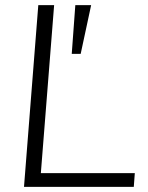

<svg xmlns="http://www.w3.org/2000/svg" viewBox="-20 -732 578 752"><path d="M74 0 130 -712H192L140 -54H508L504 0ZM296 -521H261L275 -712H337Z"/></svg>

Font: Muli Light
Style: Italic
Weight: 300
Italic angle: -4.541°
Designer: Vernon Adams
Foundry: Vernon Adams
Version: Version 2.100; ttfautohint (v1.8.1.43-b0c9)